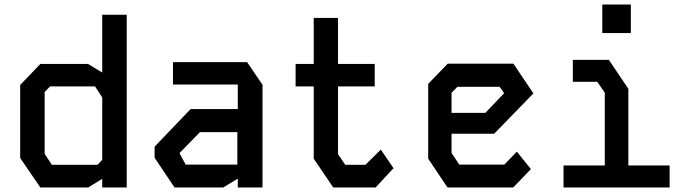

<svg xmlns="http://www.w3.org/2000/svg" viewBox="-20 -827 3040 847"><path d="M431 -762H539V0H431V-38L369 0H158L69 -130V-452L158 -545H368L431 -507ZM177 -148 209 -100H410L431 -122V-397L399 -446H201L177 -421Z M743 -553V-454H1029V-346H821L662 -180V-131L750 0H965L1029 -39V0H1138V-453L1070 -553ZM773 -149V-153L862 -244H1027V-101H799Z M1364 -748H1471V-545H1633V-446H1471V-147L1503 -100H1592L1660 -167L1716 -85L1637 0H1450L1364 -127V-446H1284V-545H1364Z M1955 -546 1869 -457V-127L1954 0H2244L2322 -81L2260 -158L2205 -101H2006L1972 -152V-237H2160L2333 -415L2245 -546ZM1972 -418 1998 -444H2184L2204 -416L2121 -329H1972Z M2507 -563V-466H2615L2648 -418V-97H2466V0H2934V-97H2752V-435L2666 -563ZM2637 -681V-807H2763V-681Z"/></svg>

Font: Kode Mono SemiBold
Style: Regular
Weight: 600
Monospace: yes
Designer: Isa Ozler
Foundry: Kadena LLC
Version: Version 1.206;gftools[0.9.28]